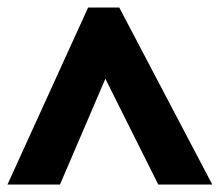

<svg xmlns="http://www.w3.org/2000/svg" viewBox="-28 -737 586 512"><path d="M-8 -245 207 -717H290L538 -245H394L253 -527L132 -245Z"/></svg>

Font: Noto Sans Cherokee Black
Style: Regular
Weight: 900
Designer: Monotype Design Team
Foundry: Monotype Imaging Inc.
Version: Version 2.001; ttfautohint (v1.8.4.7-5d5b)